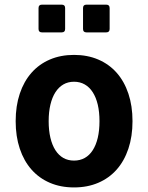

<svg xmlns="http://www.w3.org/2000/svg" viewBox="-20 -798 642 832"><path d="M161.6 -657.7Q147 -657.7 147 -672.4V-763.2Q147 -777.8 161.6 -777.8H247.6Q262.2 -777.8 262.2 -763.2V-672.4Q262.2 -657.7 247.6 -657.7ZM354.5 -657.7Q339.8 -657.7 339.8 -672.4V-763.2Q339.8 -777.8 354.5 -777.8H440.4Q455.1 -777.8 455.1 -763.2V-672.4Q455.1 -657.7 440.4 -657.7ZM300.8 14.2Q242.7 14.2 196 -5.9Q149.4 -25.9 116.5 -63.2Q83.5 -100.6 65.7 -153.8Q47.9 -207 47.9 -272.9Q47.9 -338.9 65.7 -392.1Q83.5 -445.3 116.5 -482.7Q149.4 -520 196 -540Q242.7 -560.1 300.8 -560.1Q358.9 -560.1 405.8 -540Q452.6 -520 485.6 -482.7Q518.6 -445.3 536.4 -392.1Q554.2 -338.9 554.2 -272.9Q554.2 -207 536.4 -153.8Q518.6 -100.6 485.6 -63.2Q452.6 -25.9 405.8 -5.9Q358.9 14.2 300.8 14.2ZM300.8 -102.1Q326.7 -102.1 347.2 -113.5Q367.7 -125 381.8 -147Q396 -168.9 403.6 -200.7Q411.1 -232.4 411.1 -272.9Q411.1 -313 403.6 -344.7Q396 -376.5 381.8 -398.4Q367.7 -420.4 347.2 -432.1Q326.7 -443.8 300.8 -443.8Q274.9 -443.8 254.6 -432.1Q234.4 -420.4 220.2 -398.4Q206.1 -376.5 198.5 -344.7Q190.9 -313 190.9 -272.9Q190.9 -232.4 198.5 -200.7Q206.1 -168.9 220.2 -147Q234.4 -125 254.6 -113.5Q274.9 -102.1 300.8 -102.1Z"/></svg>

Font: Hack
Style: Bold
Weight: 700
Monospace: yes
Designer: Christopher Simpkins
Foundry: Christopher Simpkins
Version: Version 2.017